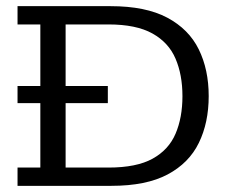

<svg xmlns="http://www.w3.org/2000/svg" viewBox="-20 -603 741 623"><path d="M36.9 -268.3V-323.9H110.9V-523.7H36.9V-583H339.1Q452.6 -583 522.7 -545.7Q592.7 -508.4 624.9 -442.9Q657.2 -377.3 657.2 -291.2Q657.2 -204.9 625.2 -139.4Q593.3 -73.9 524 -37Q454.6 0 341.5 0H36.9V-59.3H110.9V-268.3ZM192.9 -59.3H332.2Q423.2 -59.3 475.3 -88.2Q527.5 -117.1 549.7 -169.3Q572 -221.6 572 -290.8Q572 -360.5 549.5 -412.8Q527.1 -465.1 474.5 -494.4Q421.8 -523.7 332.2 -523.7H192.9V-323.9H329.9V-268.3H192.9Z"/></svg>

Font: Rokkitt SemiBold
Style: Regular
Weight: 600
Designer: Vernon Adams
Foundry: Vernon Adams
Version: Version 3.103